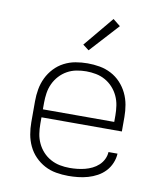

<svg xmlns="http://www.w3.org/2000/svg" viewBox="-85 -823 770 901"><g transform="rotate(10 300.0 -373.0)"><path d="M301 8Q272 8 243 3Q214 -2 188.5 -15.5Q163 -29 142.5 -50Q122 -71 109.5 -97.5Q97 -124 92 -152.5Q87 -181 87 -210V-310Q87 -339 92 -367.5Q97 -396 109.5 -422Q122 -448 142 -469.5Q162 -491 188 -504.5Q214 -518 242.5 -523Q271 -528 300 -528Q329 -528 357.5 -523Q386 -518 412 -504.5Q438 -491 458 -469.5Q478 -448 490.5 -422Q503 -396 508 -367.5Q513 -339 513 -310V-241H130V-210Q130 -186 133.5 -163Q137 -140 147 -118.5Q157 -97 173 -79.5Q189 -62 210 -50.5Q231 -39 254 -34.5Q277 -30 301 -30Q319 -30 337.5 -32Q356 -34 373.5 -38.5Q391 -43 407.5 -51Q424 -59 437.5 -71.5Q451 -84 459 -100.5Q467 -117 468 -135H511Q510 -112 500.5 -89.5Q491 -67 475 -50Q459 -33 438 -21.5Q417 -10 394 -3.5Q371 3 347.5 5.5Q324 8 301 8ZM130 -279H470V-310Q470 -333 466.5 -356.5Q463 -380 453 -401.5Q443 -423 427 -440.5Q411 -458 390.5 -469.5Q370 -481 346.5 -485.5Q323 -490 300 -490Q277 -490 253.5 -485.5Q230 -481 209.5 -469.5Q189 -458 173 -440.5Q157 -423 147 -401.5Q137 -380 133.5 -356.5Q130 -333 130 -310ZM293 -589 264 -611 383 -754 418 -726Z"/></g></svg>

Font: Iosevka Aile Extralight
Style: Regular
Weight: 200
Designer: Belleve Invis
Foundry: Belleve Invis
Version: Version 31.1.0; ttfautohint (v1.8.4)